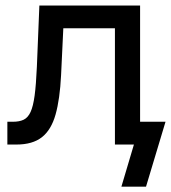

<svg xmlns="http://www.w3.org/2000/svg" viewBox="-20 -536 634 712"><path d="M7.3 0V-84.5H27.8Q51.8 -84.5 67.6 -92Q83.5 -99.6 93.3 -120.6Q103 -141.6 108.4 -181.6Q113.8 -221.7 116.7 -287.6L126 -515.6H499.5V0H406.2V-431.2H214.8L206.5 -257.3Q202.1 -168 186 -111.1Q169.9 -54.2 135.3 -27.1Q100.6 0 41 0ZM430.2 156.2 476.6 0H443.8V-84.5H593.8L521.5 156.2Z"/></svg>

Font: Inter Cardless Display
Style: Regular
Weight: 400
Designer: Rasmus Andersson
Foundry: rsms
Version: Version 4.001;git-9221beed3